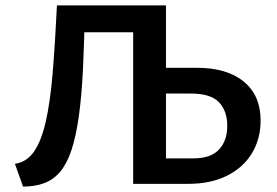

<svg xmlns="http://www.w3.org/2000/svg" viewBox="-20 -678 1020 708"><path d="M471 0V-658H592V-94H693Q757 -94 787.5 -126.5Q818 -159 818 -214Q818 -269 787.5 -301Q757 -333 684 -333H550V-428H706Q817 -428 879 -377Q941 -326 941 -234Q941 -165 908.5 -112Q876 -59 816 -29.5Q756 0 673 0ZM65 10 35 -74Q78 -80 105 -118.5Q132 -157 148.5 -228.5Q165 -300 174 -407Q183 -514 190 -658H293Q291 -525 286 -423.5Q281 -322 270.5 -248Q260 -174 243.5 -124.5Q227 -75 202.5 -45.5Q178 -16 144 -3Q110 10 65 10ZM243 -559V-658H562V-559Z"/></svg>

Font: Ysabeau
Style: Bold
Weight: 700
Designer: Christian Thalmann (Catharsis Fonts)
Version: Version 2.000;gftools[0.9.27.dev2+g8671c4b]